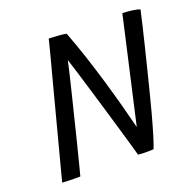

<svg xmlns="http://www.w3.org/2000/svg" viewBox="-115 -753 877 873"><g transform="rotate(-20 323.0 -316.5)"><path d="M129.5 2.5Q117 3 100 2.8Q83 2.5 67.5 2Q52 1.5 42.5 0.5Q45 -9.5 54.5 -46Q64 -82.5 78 -135.5Q92 -188.5 108 -249.8Q124 -311 139.8 -371Q155.5 -431 168.5 -480Q177.5 -512.5 185.2 -542.8Q193 -573 199.2 -597Q205.5 -621 209 -636Q216 -636 227 -635.2Q238 -634.5 250.8 -633.8Q263.5 -633 274.8 -631.8Q286 -630.5 293 -629Q316 -569.5 338.5 -501.2Q361 -433 381.5 -363.5Q402 -294 418.8 -231.5Q435.5 -169 447.5 -121L563 -630Q573.5 -630 585.5 -629Q597.5 -628 609.2 -626.5Q621 -625 630.8 -622.8Q640.5 -620.5 646.5 -618Q640 -587.5 629.5 -544Q619 -500.5 606.8 -450.2Q594.5 -400 581.5 -348Q568.5 -296 556.2 -247.5Q544 -199 533.5 -160Q526 -132 518.5 -105.8Q511 -79.5 504.5 -57.8Q498 -36 492.5 -20.8Q487 -5.5 484.5 0Q474.5 0.5 465.8 0.8Q457 1 448.5 1Q437.5 1 427.5 0.5Q417.5 0 410 -1Q406 -16.5 395.2 -53.5Q384.5 -90.5 370 -140.2Q355.5 -190 339 -245.2Q322.5 -300.5 306.8 -353.2Q291 -406 278 -448.2Q265 -490.5 257 -514.5Q254 -499 244.8 -460Q235.5 -421 222.5 -368.2Q209.5 -315.5 195.2 -258Q181 -200.5 167.8 -147.2Q154.5 -94 144.2 -54Q134 -14 129.5 2.5Z"/></g></svg>

Font: Grandstander Thin Light
Style: Italic
Weight: 300
Italic angle: -15°
Version: Version 1.200